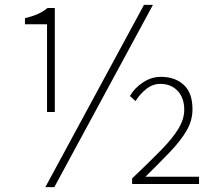

<svg xmlns="http://www.w3.org/2000/svg" viewBox="-20 -759 898 792"><path d="M174 -297V-659H83V-684Q113 -691 135.5 -701Q158 -711 176 -726H206V-297ZM167 13 574 -739H611L204 13ZM525 0V-23Q600 -94 647.5 -143Q695 -192 717.5 -230.5Q740 -269 740 -306Q740 -355 713 -384Q686 -413 641 -413Q610 -413 583.5 -392Q557 -371 539 -342L516 -363Q534 -395 569 -418.5Q604 -442 644 -442Q702 -442 738 -409Q774 -376 774 -308Q774 -262 749.5 -220Q725 -178 681.5 -132.5Q638 -87 580 -30H801V0Z"/></svg>

Font: Noto Sans SC Thin
Style: Regular
Weight: 100
Designer: Ryoko NISHIZUKA 西塚涼子 (kana, bopomofo & ideographs); Paul D. Hunt (Latin, Greek & Cyrillic); Sandoll Communications 산돌커뮤니
Foundry: Adobe
Version: Version 2.004-H2;hotconv 1.0.118;makeotfexe 2.5.65603